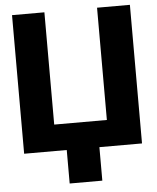

<svg xmlns="http://www.w3.org/2000/svg" viewBox="-60 -778 820 1004"><g transform="rotate(-5 350.5 -276.5)"><path d="M41 0V-727.5H210.9V-138.2H487.3V-727.5H659.7V0H436V175.8H264.6V0Z"/></g></svg>

Font: Inter Tight ExtraBold
Style: Regular
Weight: 800
Designer: Rasmus Andersson
Foundry: rsms
Version: Version 3.004; ttfautohint (v1.8.4.7-5d5b)